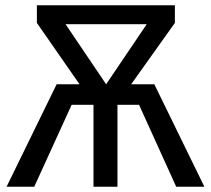

<svg xmlns="http://www.w3.org/2000/svg" viewBox="-20 -709 801 729"><path d="M756 0H649L508 -311H426V0H335V-311H252L110 0H5L195 -389H282L120 -622V-689H644V-622L478 -389H566ZM383 -389 537 -617H229Z"/></svg>

Font: Trujillo
Style: Regular
Weight: 400
Designer: Fira Sans original fonts by bBox Type GmbH, Carrois Corporate GbR, & Edenspiekermann AG / Changes by Cristiano Sobral
Foundry: Fira Sans original fonts by bBox Type GmbH, Carrois Corporate GbR, & Edenspiekermann AG / Changes by Cristiano Sobral
Version: Version 4.301;October 17, 2021;FontCreator 14.0.0.2814 64-bi